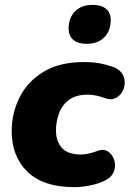

<svg xmlns="http://www.w3.org/2000/svg" viewBox="-20 -758 533 789"><path d="M285 11Q158 11 93 -52Q28 -115 28 -219Q28 -293 60.5 -358Q93 -423 159 -463Q225 -503 325 -503Q360 -503 386 -498.5Q412 -494 439 -485Q468 -476 480.5 -457.5Q493 -439 492.5 -418Q492 -397 481.5 -379.5Q471 -362 453 -354Q435 -346 413 -354Q374 -369 340 -369Q292 -369 263.5 -347.5Q235 -326 222.5 -292Q210 -258 210 -222Q210 -178 234 -150.5Q258 -123 314 -123Q326 -123 344.5 -127Q363 -131 384 -139Q408 -147 426 -134Q444 -121 450.5 -96.5Q457 -72 445.5 -48Q434 -24 400 -11Q377 -1 345.5 5Q314 11 285 11ZM335 -578Q300 -578 281 -594.5Q262 -611 262 -641Q262 -685 288.5 -711.5Q315 -738 361 -738Q396 -738 415.5 -722Q435 -706 435 -676Q435 -631 408.5 -604.5Q382 -578 335 -578Z"/></svg>

Font: Nunito Black
Style: Italic
Weight: 900
Italic angle: -9°
Designer: Vernon Adams
Foundry: Vernon Adams
Version: Version 3.601; ttfautohint (v1.8.2.53-6de2)